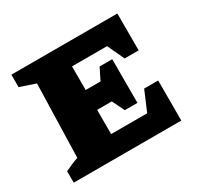

<svg xmlns="http://www.w3.org/2000/svg" viewBox="-121 -684 858 830"><g transform="rotate(-30 308.5 -269.5)"><path d="M492 -200H562V0H25V-57Q41 -65 57.5 -72Q74 -79 92 -85L102 -451L25 -477V-539H554V-355H484L445 -439H270V-321H344L373 -379H436V-161H373L343 -222H270V-101H450Z"/></g></svg>

Font: Piazzolla SC ExtraBold
Style: Regular
Weight: 800
Designer: Juan Pablo del Peral
Foundry: Huerta Tipografica
Version: Version 1.330